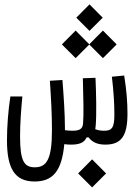

<svg xmlns="http://www.w3.org/2000/svg" viewBox="-20 -645 626 859"><path d="M134.8 167C215.8 167 256.8 120.6 267.6 0C277.3 1.5 287.6 2 298.8 2C331.5 2 356.9 -4.9 367.2 -30.3H376.5C394.5 -5.9 420.9 2 451.7 2C523.4 2 550.3 -38.1 550.3 -136.2C550.3 -187 546.4 -239.7 535.6 -307.1L480.5 -301.8C488.3 -236.3 491.7 -184.1 491.7 -131.3C491.7 -71.8 479.5 -60.1 445.3 -60.1C432.1 -60.1 418.9 -62 406.2 -66.9C407.2 -71.8 407.7 -77.1 408.2 -83.5C412.6 -134.3 410.2 -228.5 407.2 -296.9L350.6 -294.9C350.6 -289.1 351.1 -283.7 351.1 -277.8C353 -210 355 -130.9 351.6 -92.3C349.6 -68.4 336.4 -60.1 304.2 -60.1C292 -60.1 282.2 -61 270.5 -62.5C270.5 -66.9 270.5 -70.8 270.5 -75.2C270.5 -133.3 264.6 -221.7 259.3 -287.1L203.1 -283.7C208.5 -205.6 212.4 -135.3 212.4 -61.5C212.4 68.8 188 103.5 135.7 103.5C88.4 103.5 69.8 76.2 69.8 -34.2C69.8 -91.8 74.2 -152.8 80.1 -213.4H26.4C17.1 -154.3 11.2 -79.1 11.2 -17.6C11.2 106.4 44.4 167 134.8 167ZM440.4 -384.8 502 -446.3 440.4 -508.3 379.4 -446.8 318.4 -508.3 256.8 -446.3 318.4 -384.8 379.4 -445.8ZM392.1 193.4 454.6 130.9 392.1 67.9 329.6 130.9ZM380.4 -506.8 439.5 -565.9 380.4 -625.5 321.3 -565.9Z"/></svg>

Font: Cascadia Code PL Light
Style: Regular
Weight: 300
Monospace: yes
Designer: Aaron Bell
Foundry: Saja Typeworks
Version: Version 2404.023